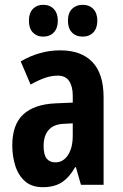

<svg xmlns="http://www.w3.org/2000/svg" viewBox="-20 -767 509 797"><path d="M230 -558Q317 -558 363.5 -509.5Q410 -461 410 -363V0H316L295 -73H292Q268 -31 237 -10.5Q206 10 158 10Q112 10 84 -14.5Q56 -39 43.5 -79Q31 -119 31 -163Q31 -250 76.5 -292Q122 -334 210 -338L282 -341V-370Q282 -408 267 -430.5Q252 -453 220 -453Q194 -453 167.5 -444Q141 -435 107 -416L66 -512Q144 -558 230 -558ZM244 -253Q202 -251 181.5 -227Q161 -203 161 -161Q161 -125 173.5 -109Q186 -93 210 -93Q242 -93 262 -123Q282 -153 282 -204V-255ZM100 -681Q100 -713 116.5 -730Q133 -747 159 -747Q187 -747 203.5 -729.5Q220 -712 220 -681Q220 -650 203.5 -632.5Q187 -615 159 -615Q133 -615 116.5 -632Q100 -649 100 -681ZM262 -681Q262 -713 279 -730Q296 -747 323 -747Q351 -747 367.5 -729.5Q384 -712 384 -681Q384 -650 367.5 -632.5Q351 -615 323 -615Q295 -615 278.5 -632.5Q262 -650 262 -681Z"/></svg>

Font: Noto Sans Gujarati ExtraCondensed
Style: Bold
Weight: 700
Width: 2
Designer: Jelle Bosma - Monotype Design Team, Universal Thirst
Foundry: Monotype Imaging Inc.
Version: Version 2.106; ttfautohint (v1.8.4.7-5d5b)